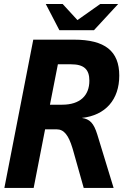

<svg xmlns="http://www.w3.org/2000/svg" viewBox="-20 -924 642 944"><path d="M272 -775.4H441.9L561 -904.3H472.7L360.8 -825.2L288.1 -904.3H205.1ZM1.5 0H145.5L201.7 -288.1H258.8C294.9 -288.1 316.9 -258.8 335.9 -196.8L339.8 -183.6L391.6 0H538.6L458.5 -262.2C440.9 -318.8 421.9 -338.4 382.3 -344.2C499.5 -356.9 566.4 -435.1 566.4 -552.2C566.4 -672.9 496.1 -729 343.8 -729H143.6ZM225.6 -409.2 264.6 -607.9H329.6C392.6 -607.9 419.4 -583 419.4 -527.3C419.4 -454.1 373.5 -409.2 285.6 -409.2Z"/></svg>

Font: Hack
Style: Bold Oblique
Weight: 700
Italic angle: -12°
Monospace: yes
Designer: Christopher Simpkins
Foundry: Christopher Simpkins
Version: Version 2.010